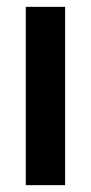

<svg xmlns="http://www.w3.org/2000/svg" viewBox="-20 -540 264 560"><path d="M55.2 0V-520H169.9V0Z"/></svg>

Font: Aspekta 550
Style: Regular
Weight: 550
Designer: Ivo Dolenc
Version: Version 2.000